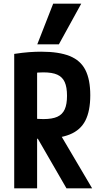

<svg xmlns="http://www.w3.org/2000/svg" viewBox="-20 -1020 540 1040"><path d="M57 -728Q103 -735 137.5 -737.5Q172 -740 203 -740Q299 -740 357.5 -716.5Q416 -693 442.5 -641Q469 -589 469 -504Q469 -419 442.5 -367Q416 -315 357.5 -291.5Q299 -268 203 -268Q178 -268 154 -269.5Q130 -271 110 -273L152 -380Q170 -377 186 -376Q202 -375 215 -375Q263 -375 290.5 -387.5Q318 -400 330.5 -427.5Q343 -455 343 -501Q343 -548 330.5 -575.5Q318 -603 290.5 -615.5Q263 -628 215 -628Q202 -628 186.5 -627Q171 -626 151 -623L181 -657V0H57ZM340 0 154 -322H289L479 0ZM299 -780H182L268 -1000H420Z"/></svg>

Font: M PLUS Code Latin SemiBold
Style: Regular
Weight: 600
Designer: Coji Morishita
Foundry: UNDERFOREST DESIGN
Version: Version 1.002; ttfautohint (v1.8.3)